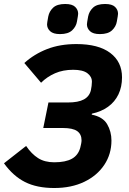

<svg xmlns="http://www.w3.org/2000/svg" viewBox="-22 -931 649 963"><path d="M250 12Q163 12 103.5 -18Q44 -48 -2 -112L109 -199Q136 -159 169 -138Q202 -117 250 -117Q307 -117 339 -135Q371 -153 381 -192Q383 -200 385 -210Q387 -220 387 -227Q387 -258 365 -273.5Q343 -289 293 -289H195L221 -417H318Q371 -417 399 -432.5Q427 -448 434 -479Q436 -489 437.5 -500Q439 -511 439 -521Q439 -547 416 -564Q393 -581 345 -581Q294 -581 254 -563.5Q214 -546 184 -516L100 -615Q150 -660 214.5 -685Q279 -710 361 -710Q472 -710 531 -665.5Q590 -621 590 -543Q590 -495 572 -457.5Q554 -420 520 -395.5Q486 -371 439 -361L438 -356Q494 -345 515.5 -308Q537 -271 537 -226Q537 -158 501 -104Q465 -50 400.5 -19Q336 12 250 12ZM279 -760Q245 -760 229.5 -774.5Q214 -789 214 -809Q214 -814 215.5 -822Q217 -830 220 -848Q225 -874 244.5 -892.5Q264 -911 305 -911Q340 -911 355 -896.5Q370 -882 370 -862Q370 -857 368.5 -849Q367 -841 364 -823Q360 -798 340 -779Q320 -760 279 -760ZM479 -760Q445 -760 429.5 -774.5Q414 -789 414 -809Q414 -814 415.5 -822Q417 -830 420 -848Q425 -874 444.5 -892.5Q464 -911 505 -911Q540 -911 555 -896.5Q570 -882 570 -862Q570 -857 568.5 -849Q567 -841 564 -823Q560 -798 540 -779Q520 -760 479 -760Z"/></svg>

Font: IBM Plex Sans
Style: Bold Italic
Weight: 700
Italic angle: -11.31°
Designer: Mike Abbink, Paul van der Laan, Pieter van Rosmalen
Foundry: Bold Monday
Version: Version 3.201